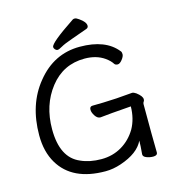

<svg xmlns="http://www.w3.org/2000/svg" viewBox="-129 -992 1011 1122"><g transform="rotate(-15 376.0 -431.5)"><path d="M262.2 -757.8Q262.2 -782.2 415 -883.8Q418.9 -886.2 426.8 -886.2Q436 -886.2 451.2 -875Q488.8 -849.1 488.8 -826.2Q488.8 -814.9 478 -810.1Q429.2 -792 381.1 -775.4Q333 -758.8 312.5 -746.8Q292 -734.9 283.9 -734.9Q275.9 -734.9 269 -741.9Q262.2 -749 262.2 -757.8ZM371.1 22.9Q170.9 22.9 91.8 -109.9Q49.8 -180.2 49.8 -279.8Q49.8 -466.8 150.9 -589.8Q254.9 -719.2 412.1 -719.2Q567.9 -719.2 637.2 -631.8Q643.1 -626 643.1 -612.8Q643.1 -599.1 628.4 -580.6Q613.8 -562 601.1 -562Q586.9 -562 581.1 -570.8Q567.9 -591.8 541 -610.8Q492.2 -645 420.9 -645Q292 -645 211.9 -543Q131.8 -440.9 131.8 -294.9Q131.8 -122.1 242.2 -76.2Q295.9 -51.8 366.2 -51.8Q434.1 -51.8 489 -84Q543.9 -116.2 578.1 -173.8Q609.9 -231 610.8 -305.2Q470.2 -294.9 422.9 -289.1Q404.8 -289.1 391.4 -309.6Q377.9 -330.1 377.9 -347.2Q377.9 -367.2 396 -367.2Q454.1 -367.2 542 -372.1Q610.8 -377 620.4 -378.4Q629.9 -379.9 638.2 -379.9Q647.9 -379.9 662.1 -370.1Q694.8 -345.2 694.8 -326.2Q694.8 -316.9 690.4 -312Q686 -307.1 686 -297.9Q686 -91.8 688 -6.8Q688 12.2 662.1 12.2Q641.1 12.2 621.6 4.6Q602.1 -2.9 602.1 -17.1Q606.9 -69.8 606.9 -99.1Q574.2 -29.8 464.8 6.8Q417 22.9 371.1 22.9Z"/></g></svg>

Font: LXGW WenKai Screen
Style: Regular
Weight: 400
Designer: LXGW / Fontworks Inc.
Foundry: LXGW / Fontworks Inc.
Version: Version 1.510;January 18,2025